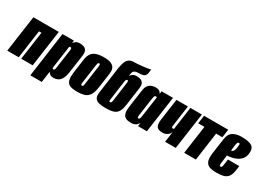

<svg xmlns="http://www.w3.org/2000/svg" viewBox="-25 -1403 3107 2264"><g transform="rotate(30 1529.0 -271.0)"><path d="M-10 0 60 -495H406L336 0H180L234 -384H200L146 0Z M371 116 456 -495H612L607 -460Q618 -474 636.5 -488.5Q655 -503 692 -503Q717 -503 741.5 -495.5Q766 -488 780.5 -464Q795 -440 788 -391L754 -154Q745 -88 725 -53.5Q705 -19 678.5 -6.5Q652 6 622 6Q588 6 572 -7Q556 -20 548 -36L527 116ZM571 -80Q576 -80 580 -82.5Q584 -85 587.5 -92Q591 -99 592 -110L630 -378Q631 -387 630.5 -392.5Q630 -398 628.5 -401.5Q627 -405 624 -406.5Q621 -408 617 -408Q614 -408 611 -407.5Q608 -407 605.5 -406.5Q603 -406 601.5 -405.5Q600 -405 600 -405L558 -110Q557 -99 558 -92Q559 -85 562.5 -82.5Q566 -80 571 -80Z M945 8Q905 8 874 2Q843 -4 823 -21.5Q803 -39 796 -74.5Q789 -110 797 -170L824 -363Q832 -417 856.5 -447.5Q881 -478 921.5 -490.5Q962 -503 1017 -503Q1059 -503 1090 -496Q1121 -489 1141 -473Q1161 -457 1168.5 -430Q1176 -403 1170 -363L1143 -171Q1132 -91 1105.5 -53Q1079 -15 1038.5 -3.5Q998 8 945 8ZM958 -82Q963 -82 967 -84.5Q971 -87 974.5 -94Q978 -101 979 -112L1017 -383Q1019 -395 1017.5 -401.5Q1016 -408 1012.5 -410.5Q1009 -413 1004 -413Q999 -413 995 -410.5Q991 -408 988 -401.5Q985 -395 983 -383L945 -112Q944 -101 945 -94Q946 -87 949.5 -84.5Q953 -82 958 -82Z M1324 7Q1280 7 1244 -1Q1208 -9 1188.5 -34.5Q1169 -60 1176 -111L1224 -458Q1231 -509 1243 -548Q1255 -587 1280.5 -608.5Q1306 -630 1353 -630Q1369 -630 1395.5 -632Q1422 -634 1452 -637Q1482 -640 1509.5 -643.5Q1537 -647 1554 -651Q1571 -655 1572 -658Q1570 -644 1568 -629.5Q1566 -615 1564 -601Q1561 -579 1543.5 -563.5Q1526 -548 1484 -546H1474Q1433 -546 1414.5 -537Q1396 -528 1391 -513Q1386 -498 1383 -480L1380 -460Q1391 -474 1409.5 -488.5Q1428 -503 1465 -503Q1490 -503 1514.5 -495.5Q1539 -488 1553 -464.5Q1567 -441 1560 -391L1527 -154Q1519 -97 1503 -64.5Q1487 -32 1462 -17Q1437 -2 1403 2.5Q1369 7 1324 7ZM1343 -80Q1349 -80 1353 -82.5Q1357 -85 1360 -92Q1363 -99 1365 -110L1402 -378Q1404 -390 1403 -396.5Q1402 -403 1399 -405.5Q1396 -408 1390 -408Q1386 -408 1382.5 -406.5Q1379 -405 1376.5 -401.5Q1374 -398 1372 -392.5Q1370 -387 1368 -378L1331 -110Q1329 -99 1330 -92Q1331 -85 1334.5 -82.5Q1338 -80 1343 -80Z M1681 8Q1654 8 1630 3.5Q1606 -1 1589 -16.5Q1572 -32 1565.5 -64.5Q1559 -97 1567 -153L1601 -391Q1608 -440 1630 -463Q1652 -486 1678 -493Q1704 -500 1722 -500Q1762 -500 1778 -486Q1794 -472 1801 -459L1806 -495H1961L1891 0H1770L1778 -47Q1770 -35 1758.5 -22.5Q1747 -10 1728.5 -1Q1710 8 1681 8ZM1729 -81Q1735 -81 1739 -84.5Q1743 -88 1745.5 -94.5Q1748 -101 1750 -108.5Q1752 -116 1753 -123.5Q1754 -131 1755 -138L1793 -405Q1791 -406 1789 -407Q1787 -408 1784 -408.5Q1781 -409 1777 -409Q1769 -409 1764.5 -405Q1760 -401 1757.5 -390.5Q1755 -380 1751 -359L1717 -123Q1716 -112 1715.5 -104Q1715 -96 1716 -91Q1717 -86 1720 -83.5Q1723 -81 1729 -81Z M2139 0 2160 -149Q2150 -114 2120.5 -95.5Q2091 -77 2059 -77Q2015 -77 1993 -91.5Q1971 -106 1966 -135.5Q1961 -165 1967 -208L2008 -495H2164L2124 -209Q2122 -195 2125.5 -188Q2129 -181 2137 -181Q2141 -181 2146 -181.5Q2151 -182 2154 -184L2198 -495H2354L2284 0Z M2399 0 2453 -384H2368L2384 -495H2713L2697 -384H2612L2558 0Z M2840 13Q2787 13 2749.5 0Q2712 -13 2696.5 -51Q2681 -89 2691 -163L2721 -373Q2732 -447 2777.5 -474.5Q2823 -502 2893 -502Q2991 -502 3034 -474.5Q3077 -447 3066 -370Q3060 -326 3035.5 -297.5Q3011 -269 2977.5 -253Q2944 -237 2910 -231Q2876 -225 2851 -225L2837 -117Q2834 -92 2837.5 -82Q2841 -72 2851 -72Q2859 -72 2865 -79.5Q2871 -87 2875 -112L2886 -189H3040L3033 -137Q3025 -74 3003 -41.5Q2981 -9 2941.5 2Q2902 13 2840 13ZM2864 -300Q2868 -300 2874.5 -301.5Q2881 -303 2888 -309.5Q2895 -316 2901.5 -330Q2908 -344 2911 -369Q2913 -386 2914 -405Q2915 -424 2900 -424Q2889 -424 2882.5 -413Q2876 -402 2871 -358Z"/></g></svg>

Font: Alumni Sans Black
Style: Italic
Weight: 900
Italic angle: -8°
Version: Version 1.016